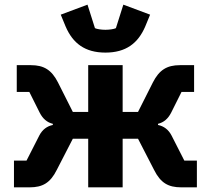

<svg xmlns="http://www.w3.org/2000/svg" viewBox="-20 -805 906 825"><path d="M40 -115H94L149 -223C162 -248 182 -263 207 -268V-273C182 -279 164 -295 151 -320L106 -410H52V-525H113C169 -525 202 -504 229 -451L293 -324H359V-525H507V-324H573L637 -451C664 -504 697 -525 753 -525H814V-410H760L715 -320C702 -295 684 -279 659 -273V-268C684 -263 704 -248 717 -223L772 -115H826V0H759C703 0 670 -19 642 -75L573 -209H507V0H359V-209H293L224 -75C196 -19 163 0 107 0H40ZM433 -579C345 -579 293 -619 262 -691L241 -742L356 -785L388 -684C396 -680 416 -677 433 -677C450 -677 470 -680 478 -684L510 -785L625 -742L604 -691C573 -619 521 -579 433 -579Z"/></svg>

Font: Plexus Sans Bold
Style: Regular
Weight: 700
Version: Version 2.001;PS 002.001;hotconv 1.0.70;makeotf.lib2.5.58329